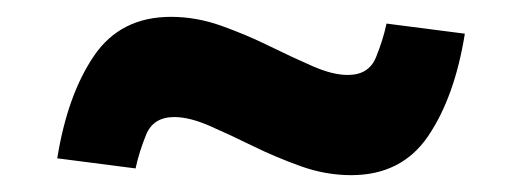

<svg xmlns="http://www.w3.org/2000/svg" viewBox="-20 -430 620 228"><path d="M397 -222Q367 -222 337.5 -232.5Q308 -243 280.5 -256.5Q253 -270 229 -280.5Q205 -291 187 -291Q162 -291 153.5 -270Q145 -249 141 -230L48 -242Q60 -317 91.5 -363.5Q123 -410 183 -410Q213 -410 242.5 -399.5Q272 -389 299.5 -375.5Q327 -362 351 -351.5Q375 -341 393 -341Q418 -341 426.5 -362Q435 -383 439 -402L532 -390Q520 -315 488.5 -268.5Q457 -222 397 -222Z"/></svg>

Font: Murecho Black
Style: Regular
Weight: 900
Designer: Neil Summerour
Foundry: Positype
Version: Version 1.010; ttfautohint (v1.8.3)